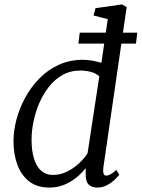

<svg xmlns="http://www.w3.org/2000/svg" viewBox="-20 -837 640 867"><path d="M446.5 -79Q444.5 -61 448 -52.5Q451.5 -44 458.5 -44Q469 -44 480 -50.5Q491 -57 505.5 -69.5L518.5 -48Q514.5 -42 500.5 -28Q486.5 -14 465.5 -2Q444.5 10 418.5 10Q393.5 10 379.8 -4.2Q366 -18.5 367 -51V-78Q351 -57 326.5 -36.5Q302 -16 270.8 -3Q239.5 10 203 10Q148 10 112.2 -17.5Q76.5 -45 58.8 -92.2Q41 -139.5 41 -200Q41 -246 54.2 -296.8Q67.5 -347.5 93.5 -395.5Q119.5 -443.5 157.5 -482.5Q195.5 -521.5 245 -544.2Q294.5 -567 355 -567Q374.5 -567 396.8 -563Q419 -559 438 -553.5L466.5 -750.5L402.5 -767L411 -800L530.5 -817L552 -805ZM428.5 -492.5Q411.5 -507 388.8 -512.8Q366 -518.5 343 -518.5Q298 -518.5 262.5 -498.5Q227 -478.5 200.8 -445Q174.5 -411.5 157 -370.5Q139.5 -329.5 131 -286.8Q122.5 -244 122.5 -206Q122.5 -156.5 133.5 -120.8Q144.5 -85 166 -66Q187.5 -47 218.5 -47Q253.5 -47 284.2 -62.8Q315 -78.5 338.8 -101.2Q362.5 -124 375.5 -145.5ZM340 -689.5H600L594 -640H334Z"/></svg>

Font: Merriweather 20pt Light
Style: Italic
Weight: 300
Italic angle: -7.8°
Version: Version 2.101